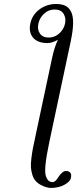

<svg xmlns="http://www.w3.org/2000/svg" viewBox="-20 -718 382 950"><path d="M129.9 -601.1Q139.2 -645 175.3 -671.6Q211.4 -698.2 257.3 -698.2Q285.2 -698.2 303 -689.7Q320.8 -681.2 331.5 -660.4Q342.3 -639.6 341.8 -603.5Q341.3 -567.4 330.1 -514.2L223.6 -13.2Q193.8 127.4 208.5 157.2Q217.8 183.1 240.2 183.1Q254.4 183.1 269.5 157.2Q289.1 127.9 306.6 127.9Q319.3 127.9 327.1 135.7Q335 143.6 330.6 163.1Q326.7 181.2 298.3 196.5Q270 211.9 231 211.9Q215.3 211.9 192.9 202.4Q170.4 192.9 157.2 178.2Q145.5 165 139.9 146.5Q134.3 127.9 133.1 110.4Q131.8 92.8 135.5 63.5Q139.2 34.2 143.1 14.6Q146 0.5 155.3 -43.9L237.3 -429.2Q249 -484.4 266.6 -521Q236.8 -504.9 215.3 -504.9Q166.5 -504.9 143.8 -531.5Q121.1 -558.1 129.9 -601.1ZM301.8 -601.1Q307.6 -627.9 294.9 -649.4Q281.7 -670.9 250.5 -670.9Q219.7 -670.9 197.8 -650.1Q175.8 -629.4 169.9 -601.1Q163.6 -572.8 177.2 -552.5Q190.9 -532.2 221.2 -532.2Q251 -532.2 273.4 -552.7Q295.9 -573.2 301.8 -601.1Z"/></svg>

Font: Linux Biolinum G
Style: Italic
Weight: 400
Italic angle: -12°
Designer: Philipp H. Poll
Foundry: Philipp H. Poll
Version: Version 0.5.1